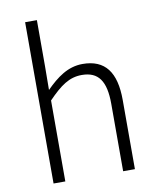

<svg xmlns="http://www.w3.org/2000/svg" viewBox="-88 -863 764 932"><g transform="rotate(-10 294.5 -397.5)"><path d="M100 0H158V-399C220 -463 264 -495 326 -495C408 -495 443 -444 443 -333V0H501V-341C501 -478 450 -547 339 -547C266 -547 211 -505 157 -451L158 -567V-795H100Z"/></g></svg>

Font: Noto Sans T Chinese Light
Style: Regular
Weight: 300
Designer: Ryoko NISHIZUKA (kana & ideographs); Paul D. Hunt (Latin, Greek & Cyrillic); Wenlong ZHANG (bopomofo); Sandoll Communica
Foundry: Adobe Systems Incorporated
Version: Version 1.000;PS 1;hotconv 1.0.78;makeotf.lib2.5.61930